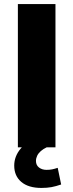

<svg xmlns="http://www.w3.org/2000/svg" viewBox="-20 -725 361 945"><path d="M68 0V-705H253V0ZM184 200Q120 200 85 170.5Q50 141 50 90Q50 45 81 7.5Q112 -30 160 -49L210 0Q193 8 181 18.5Q169 29 163 41.5Q157 54 157 67Q157 88 172 99.5Q187 111 209 111Q225 111 237 108.5Q249 106 264 101L281 183Q255 192 233.5 196Q212 200 184 200Z"/></svg>

Font: Nunito Sans 11pt Black
Style: Regular
Weight: 900
Version: Version 3.101;gftools[0.9.27]